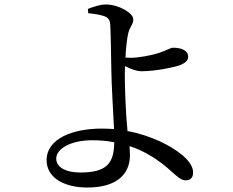

<svg xmlns="http://www.w3.org/2000/svg" viewBox="-20 -796 1040 857"><path d="M374 -737C396 -735 424 -731 445 -724C463 -717 470 -709 472 -687C474 -666 476 -543 477 -481C478 -415 485 -297 489 -220C471 -221 452 -222 433 -222C306 -222 188 -178 188 -81C188 -4 264 41 370 41C503 41 560 -20 560 -103C560 -118 559 -131 558 -144C589 -134 617 -121 643 -106C739 -52 772 9 808 9C829 9 842 -2 842 -26C842 -81 760 -134 694 -165C652 -184 604 -201 549 -211L548 -226C540 -303 537 -422 537 -469L538 -501C560 -490 588 -478 611 -478C674 -478 754 -495 783 -505C809 -515 820 -528 820 -542C820 -570 791 -583 753 -583C740 -583 722 -570 690 -560C654 -548 597 -538 562 -538L540 -539C542 -582 547 -627 553 -650C561 -679 575 -687 575 -710C575 -738 509 -776 453 -776C424 -776 396 -765 372 -756ZM490 -161C489 -68 457 -26 339 -26C269 -26 231 -52 231 -88C231 -133 297 -170 392 -170C427 -170 459 -167 490 -161Z"/></svg>

Font: Noto Serif CJK SC Medium
Style: Regular
Weight: 500
Designer: Ryoko NISHIZUKA 西塚涼子 (kana & ideographs); Frank Grießhammer (Latin, Greek & Cyrillic); Wenlong ZHANG 张文龙 (bopomofo); San
Foundry: Adobe
Version: Version 2.001;hotconv 1.1.0;makeotfexe 2.6.0